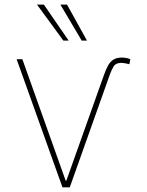

<svg xmlns="http://www.w3.org/2000/svg" viewBox="-20 -798 626 818"><path d="M50.8 -545.9H75.2L259.8 -28.3H262.7L422.9 -478.5Q431.2 -502 440.2 -518.6Q449.2 -535.2 463.1 -543.9Q477.1 -552.7 499 -552.7Q507.8 -552.7 517.6 -551Q527.3 -549.3 535.2 -545.9L531.2 -524.4Q522 -526.9 513.7 -528.3Q505.4 -529.8 497.1 -530.3Q473.1 -529.8 464.4 -515.6Q455.6 -501.5 447.3 -478.5L277.3 0H246.1ZM250 -625 137.7 -778.3H167L272.5 -625ZM328.1 -625 237.3 -778.3H265.6L350.6 -625Z"/></svg>

Font: Inter Tight Thin
Style: Regular
Weight: 250
Designer: Rasmus Andersson
Foundry: rsms
Version: Version 3.004